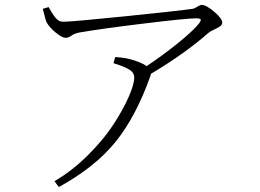

<svg xmlns="http://www.w3.org/2000/svg" viewBox="-20 -713 1040 769"><path d="M151.4 -677.7 174.8 -684.6Q198.2 -641.6 212.9 -631.8Q221.7 -626 233.4 -626Q269.5 -626 487.8 -648.4Q706.1 -670.9 752 -677.7Q758.8 -678.7 770 -686Q781.2 -693.4 788.1 -693.4Q805.7 -693.4 837.9 -666Q870.1 -638.7 870.1 -622.1Q870.1 -614.3 861.8 -607.9Q853.5 -601.6 837.9 -594.7Q822.3 -587.9 814.5 -581.1Q722.7 -500 584 -417Q584 -412.1 581.1 -405.3Q524.4 -246.1 442.9 -145Q361.3 -43.9 215.8 36.1L198.2 12.7Q268.6 -28.3 331.5 -90.8Q394.5 -153.3 433.6 -213.4Q472.7 -273.4 495.1 -324.2Q517.6 -375 517.6 -402.3Q517.6 -422.9 496.6 -435.1Q475.6 -447.3 434.6 -460L441.4 -484.4Q477.5 -482.4 502 -475.6Q545.9 -463.9 567.4 -448.2Q631.8 -491.2 692.4 -540Q752.9 -588.9 776.4 -618.2Q786.1 -630.9 783.7 -635.3Q781.2 -639.6 764.6 -639.6Q727.5 -639.6 559.1 -619.1Q390.6 -598.6 298.8 -583Q278.3 -579.1 266.1 -570.3Q253.9 -561.5 243.2 -561.5Q228.5 -561.5 203.1 -582.5Q177.7 -603.5 167 -623Q163.1 -629.9 151.4 -677.7Z"/></svg>

Font: GenYoMin TW TTF ExtraLight
Style: Regular
Weight: 250
Version: Version 1.300